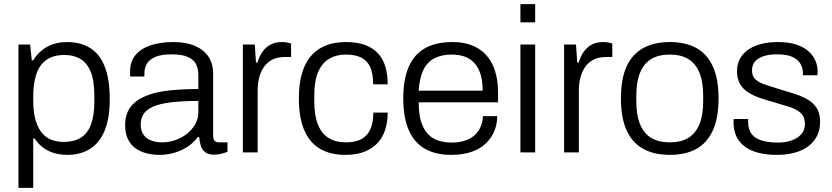

<svg xmlns="http://www.w3.org/2000/svg" viewBox="-20 -743 4058 936"><path d="M70 173V-526H127L135 -449H142Q170 -494 212 -516Q254 -538 307 -538Q373 -538 419.5 -509Q466 -480 490.5 -418.5Q515 -357 515 -258Q515 -166 490 -106Q465 -46 418.5 -17Q372 12 309 12Q277 12 247 4Q217 -4 192 -22Q167 -40 149 -68H142V173ZM290 -51Q340 -51 373.5 -71.5Q407 -92 423.5 -136Q440 -180 440 -250V-275Q440 -350 422 -393.5Q404 -437 371.5 -456Q339 -475 295 -475Q241 -475 207 -451.5Q173 -428 157.5 -382.5Q142 -337 142 -271V-254Q142 -192 155 -152Q168 -112 189 -90Q210 -68 236.5 -59.5Q263 -51 290 -51Z M756 12Q725 12 695 4.5Q665 -3 641.5 -19.5Q618 -36 604 -64Q590 -92 590 -133Q590 -187 616.5 -221.5Q643 -256 691 -275.5Q739 -295 804.5 -302Q870 -309 947 -309V-376Q947 -408 935.5 -430.5Q924 -453 895.5 -465.5Q867 -478 815 -478Q765 -478 736 -465Q707 -452 695.5 -431.5Q684 -411 684 -386V-370H615Q614 -375 614 -380Q614 -385 614 -392Q614 -442 640 -474Q666 -506 714 -522Q762 -538 824 -538Q887 -538 930 -519.5Q973 -501 996 -467Q1019 -433 1019 -385V-83Q1019 -64 1026.5 -56.5Q1034 -49 1047 -49H1089V-3Q1074 3 1057.5 7Q1041 11 1023 11Q997 11 981.5 0Q966 -11 959.5 -31Q953 -51 951 -75H944Q925 -48 895.5 -28.5Q866 -9 831 1.5Q796 12 756 12ZM771 -49Q804 -49 835 -60Q866 -71 891 -90.5Q916 -110 931.5 -137Q947 -164 947 -197V-251Q854 -251 791.5 -241Q729 -231 697.5 -206Q666 -181 666 -136Q666 -106 679.5 -86.5Q693 -67 717 -58Q741 -49 771 -49Z M1164 0V-526H1222L1228 -438H1235Q1242 -462 1256 -485Q1270 -508 1294 -523Q1318 -538 1355 -538Q1369 -538 1381 -535.5Q1393 -533 1399 -531V-465H1368Q1333 -465 1308 -452.5Q1283 -440 1267 -417Q1251 -394 1243.5 -364.5Q1236 -335 1236 -303V0Z M1663 12Q1590 12 1539.5 -18Q1489 -48 1463 -109Q1437 -170 1437 -263Q1437 -355 1463 -416Q1489 -477 1540.5 -507.5Q1592 -538 1667 -538Q1722 -538 1760.5 -523.5Q1799 -509 1823.5 -482Q1848 -455 1859 -417Q1870 -379 1870 -332H1799Q1799 -383 1785.5 -414.5Q1772 -446 1742.5 -461.5Q1713 -477 1665 -477Q1620 -477 1585.5 -457Q1551 -437 1531.5 -393.5Q1512 -350 1512 -275V-251Q1512 -180 1530 -135.5Q1548 -91 1582.5 -70Q1617 -49 1665 -49Q1715 -49 1744.5 -66.5Q1774 -84 1787 -116.5Q1800 -149 1800 -194H1870Q1870 -152 1859 -114.5Q1848 -77 1823.5 -49Q1799 -21 1759.5 -4.5Q1720 12 1663 12Z M2179 12Q2104 12 2052 -17.5Q2000 -47 1973 -108Q1946 -169 1946 -263Q1946 -358 1973 -418.5Q2000 -479 2053 -508.5Q2106 -538 2185 -538Q2258 -538 2307.5 -509Q2357 -480 2382.5 -425Q2408 -370 2408 -290V-244H2021Q2021 -175 2040 -131Q2059 -87 2094.5 -67.5Q2130 -48 2182 -48Q2220 -48 2248.5 -58Q2277 -68 2295.5 -85.5Q2314 -103 2324 -127Q2334 -151 2334 -177H2404Q2404 -138 2389.5 -103.5Q2375 -69 2347.5 -43Q2320 -17 2278 -2.5Q2236 12 2179 12ZM2021 -301H2333Q2333 -351 2321.5 -384.5Q2310 -418 2290 -438.5Q2270 -459 2242.5 -468Q2215 -477 2181 -477Q2132 -477 2097 -458.5Q2062 -440 2043.5 -401Q2025 -362 2021 -301Z M2517 -634V-723H2589V-634ZM2517 0V-526H2589V0Z M2730 0V-526H2788L2794 -438H2801Q2808 -462 2822 -485Q2836 -508 2860 -523Q2884 -538 2921 -538Q2935 -538 2947 -535.5Q2959 -533 2965 -531V-465H2934Q2899 -465 2874 -452.5Q2849 -440 2833 -417Q2817 -394 2809.5 -364.5Q2802 -335 2802 -303V0Z M3245 12Q3169 12 3115.5 -17.5Q3062 -47 3034.5 -108Q3007 -169 3007 -263Q3007 -358 3034.5 -418.5Q3062 -479 3115.5 -508.5Q3169 -538 3245 -538Q3323 -538 3375.5 -508.5Q3428 -479 3455.5 -418.5Q3483 -358 3483 -263Q3483 -169 3455.5 -108Q3428 -47 3375.5 -17.5Q3323 12 3245 12ZM3245 -49Q3298 -49 3334 -70Q3370 -91 3389 -135.5Q3408 -180 3408 -251V-275Q3408 -346 3389 -390.5Q3370 -435 3334 -456Q3298 -477 3245 -477Q3192 -477 3156 -456Q3120 -435 3101 -390.5Q3082 -346 3082 -275V-251Q3082 -180 3101 -135.5Q3120 -91 3156 -70Q3192 -49 3245 -49Z M3768 12Q3716 12 3676 1.5Q3636 -9 3609.5 -29.5Q3583 -50 3569.5 -79Q3556 -108 3556 -146Q3556 -150 3556 -154.5Q3556 -159 3557 -163H3628Q3627 -158 3627 -154.5Q3627 -151 3627 -148Q3628 -109 3646 -87.5Q3664 -66 3697 -57Q3730 -48 3773 -48Q3810 -48 3839.5 -58.5Q3869 -69 3886.5 -89Q3904 -109 3904 -138Q3904 -175 3881.5 -194Q3859 -213 3823 -223.5Q3787 -234 3748 -246Q3716 -255 3685 -265.5Q3654 -276 3628.5 -292Q3603 -308 3588 -333Q3573 -358 3573 -396Q3573 -429 3586.5 -455Q3600 -481 3625.5 -499.5Q3651 -518 3688 -528Q3725 -538 3772 -538Q3824 -538 3861 -526Q3898 -514 3921 -493.5Q3944 -473 3955 -447.5Q3966 -422 3966 -394Q3966 -390 3965.5 -385Q3965 -380 3965 -376H3894V-389Q3894 -410 3883.5 -430Q3873 -450 3846.5 -464Q3820 -478 3768 -478Q3737 -478 3714.5 -472.5Q3692 -467 3676.5 -457Q3661 -447 3653.5 -432.5Q3646 -418 3646 -399Q3646 -370 3664.5 -354.5Q3683 -339 3713 -329.5Q3743 -320 3777 -309Q3811 -299 3846.5 -288Q3882 -277 3912 -261Q3942 -245 3960 -218.5Q3978 -192 3978 -149Q3978 -109 3962 -78.5Q3946 -48 3918 -28Q3890 -8 3851.5 2Q3813 12 3768 12Z"/></svg>

Font: Archivo SemiBold Light
Style: Regular
Weight: 300
Version: Version 2.001